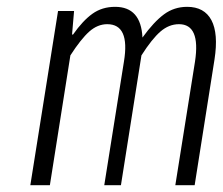

<svg xmlns="http://www.w3.org/2000/svg" viewBox="-20 -542 652 562"><path d="M68.8 0 149.9 -509.8H196.8L190.9 -440.9H193.8Q222.2 -481.4 250.5 -501.7Q278.8 -522 316.9 -522Q392.6 -522 397 -432.1Q430.2 -478 460 -500Q489.7 -522 527.8 -522Q578.1 -522 598.9 -482.9Q619.6 -443.8 607.9 -368.2L549.8 0H493.2L550.8 -361.8Q567.4 -471.2 503.9 -471.2Q474.6 -471.2 449.7 -449.7Q424.8 -428.2 394 -379.9L334 0H285.2L342.8 -361.8Q360.8 -471.2 293.9 -471.2Q265.6 -471.2 241.2 -449.5Q216.8 -427.7 186 -379.9L126 0Z"/></svg>

Font: Office Code Pro D Light Italic
Style: Regular
Weight: 300
Italic angle: -9°
Designer: Nathan Rutzky & Paul D. Hunt
Foundry: Adobe Systems Incorporated
Version: Version 1.004;PS 001.004;hotconv 1.0.70;makeotf.lib2.5.58329